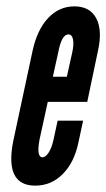

<svg xmlns="http://www.w3.org/2000/svg" viewBox="-20 -575 334 603"><path d="M90.5 8Q141 8 177.2 -28.5Q213.5 -65 226.5 -128.5L241 -196H161L148 -136Q143 -112 133.2 -96.5Q123.5 -81 113.5 -81Q94 -81 104 -136L130 -255H254L288 -417Q302 -481 282 -518Q262 -555 213.5 -555Q165.5 -555 131 -518.2Q96.5 -481.5 82 -414L21.5 -131.5Q-6 8 90.5 8ZM146 -334 163 -411Q173.5 -467 195 -467Q206 -467 209.2 -451.5Q212.5 -436 207 -411L190 -334Z"/></svg>

Font: League Gothic SemiCondensed Italic
Style: Regular
Weight: 400
Width: 4
Designer: The League of Moveable Type
Version: Version 1.600; ttfautohint (v1.8.3)